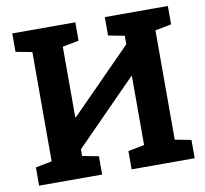

<svg xmlns="http://www.w3.org/2000/svg" viewBox="-79 -797 942 883"><g transform="rotate(-10 392.0 -355.5)"><path d="M33.7 0V-85.4L109.9 -100.1V-610.4L33.7 -625V-710.9H109.9H252H328.1V-625L252 -610.4V-281.2L254.9 -280.3L541.5 -570.8V-610.4L465.8 -625V-710.9H541.5H684.6H760.3V-625L684.6 -610.4V-100.1L760.3 -85.4V0H465.8V-85.4L541.5 -100.1V-421.4L538.6 -422.4L252 -131.3V-100.1L328.1 -85.4V0Z"/></g></svg>

Font: Roboto Slab LO
Style: Bold
Weight: 700
Designer: Google
Version: Version 2.000